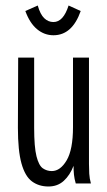

<svg xmlns="http://www.w3.org/2000/svg" viewBox="-20 -666 390 697"><path d="M156 11Q121 11 96 -7.5Q71 -26 58 -72.5Q45 -119 45 -202L46 -457H104V-202Q104 -132 112.5 -98.5Q121 -65 135.5 -55Q150 -45 168 -45Q199 -45 222 -84Q245 -123 245 -205V-457H303V-71Q303 -53 304 -35.5Q305 -18 310 0H255Q250 -17 248.5 -32Q247 -47 247 -64Q234 -30 211.5 -9.5Q189 11 156 11ZM229 -646 273 -626Q242 -538 174 -538Q141 -538 114.5 -560Q88 -582 72 -626L117 -646Q126 -614 140.5 -600Q155 -586 174 -586Q210 -586 229 -646Z"/></svg>

Font: Inconsolata ExtraCondensed
Style: Regular
Weight: 400
Width: 2
Monospace: yes
Designer: Raph Levien, Cyreal, Brenton Simpson
Foundry: Raph Levien, Cyreal, Google
Version: Version 3.000; ttfautohint (v1.8.2.53-6de2)